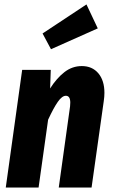

<svg xmlns="http://www.w3.org/2000/svg" viewBox="-20 -846 510 866"><path d="M451 -427Q451 -410 448 -390L393 0H245L296 -366Q297 -372 297 -383Q297 -414 277 -414Q260 -414 241 -387Q222 -360 197 -306L154 0H6L80 -531H209L206 -447Q236 -494 271 -521Q306 -548 349 -548Q396 -548 423.5 -515.5Q451 -483 451 -427ZM370 -826 421 -718 210 -624 172 -695Z"/></svg>

Font: Fira Sans Extra Condensed
Style: Bold Italic
Weight: 700
Width: 3
Italic angle: -8°
Designer: Carrois Corporate & Edenspiekermann AG
Foundry: Carrois Corporate GbR & Edenspiekermann AG
Version: Version 4.203